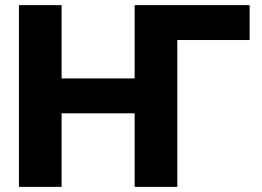

<svg xmlns="http://www.w3.org/2000/svg" viewBox="-20 -727 1020 747"><path d="M951.2 -571.3H669.9V0H503.9V-286.1H219.7V0H53.7V-707H219.7V-421.9H503.9V-707H951.2Z"/></svg>

Font: Pretendard JP ExtraBold
Style: Regular
Weight: 800
Designer: Base glyphs from Inter by Rasmus Andersson; Hangeul glyphs from Noto Sans CJK(Source Han Sans) by Jang Soo-young and Kan
Foundry: Kil Hyung-jin
Version: Version 1.309